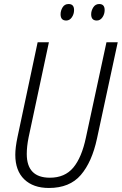

<svg xmlns="http://www.w3.org/2000/svg" viewBox="-20 -924 605 954"><path d="M223 10Q326 10 381.5 -54.5Q437 -119 462 -236L565 -714H509L407 -241Q386 -141 344 -91Q302 -41 228 -41Q113 -41 113 -159Q113 -196 122 -241L223 -714H167L67 -243Q56 -191 56 -155Q56 -76 100.5 -33Q145 10 223 10ZM309 -822Q326 -822 337 -838Q348 -854 348 -874Q348 -904 321 -904Q301 -904 291 -887.5Q281 -871 281 -853Q281 -822 309 -822ZM461 -822Q478 -822 489 -838Q500 -854 500 -874Q500 -904 473 -904Q454 -904 443.5 -887.5Q433 -871 433 -853Q433 -822 461 -822Z"/></svg>

Font: Noto Sans Display SemiCondensed Light
Style: Italic
Weight: 300
Width: 4
Italic angle: -12°
Designer: Monotype Design Team
Foundry: Monotype Imaging Inc.
Version: Version 1.900